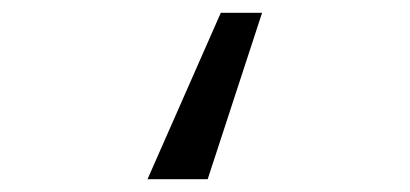

<svg xmlns="http://www.w3.org/2000/svg" viewBox="-20 -147 640 300"><path d="M389.5 -127 304.5 133H210.5L325 -127Z"/></svg>

Font: Fira Code Light
Style: Regular
Weight: 400
Monospace: yes
Version: Version 5.002